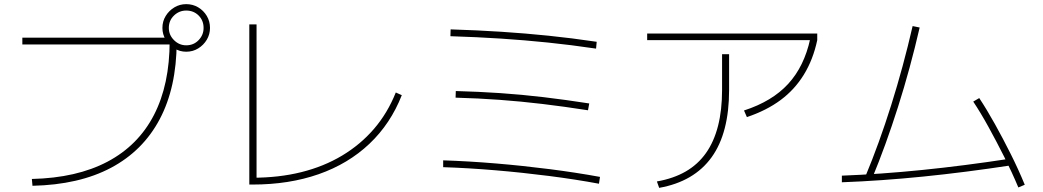

<svg xmlns="http://www.w3.org/2000/svg" viewBox="-20 -875 5040 928"><path d="M134 -10Q351 -15 499.5 -93.5Q648 -172 724 -319Q800 -466 800 -677L817 -660H88V-693H808V-670H834Q833 -452 752 -299Q671 -146 516.5 -64Q362 18 137 23ZM880 -625Q849 -625 823 -641Q797 -657 781 -683Q765 -709 765 -740Q765 -772 781 -798Q797 -824 823 -839.5Q849 -855 880 -855Q912 -855 938 -839.5Q964 -824 979.5 -798Q995 -772 995 -740Q995 -709 979.5 -683Q964 -657 938 -641Q912 -625 880 -625ZM880 -656Q916 -656 940 -681Q964 -706 964 -740Q964 -776 940 -800Q916 -824 880 -824Q846 -824 821 -800Q796 -776 796 -740Q796 -706 821 -681Q846 -656 880 -656Z M1185 17V-757H1220V5L1201 -16Q1328 -16 1436.5 -43Q1545 -70 1633.5 -123Q1722 -176 1787.5 -252Q1853 -328 1893 -428L1922 -415Q1868 -277 1765.5 -180Q1663 -83 1520 -33Q1377 17 1201 17Z M2875 13Q2762 -8 2633.5 -24.5Q2505 -41 2374 -52Q2243 -63 2122 -67V-100Q2245 -96 2376.5 -85Q2508 -74 2636.5 -57.5Q2765 -41 2880 -20ZM2822 -342Q2707 -360 2602 -372.5Q2497 -385 2394.5 -392.5Q2292 -400 2182 -403L2183 -435Q2294 -432 2397.5 -425Q2501 -418 2606.5 -405.5Q2712 -393 2828 -375ZM2861 -640Q2739 -658 2627 -669.5Q2515 -681 2400.5 -688.5Q2286 -696 2157 -700L2158 -733Q2287 -729 2402.5 -721.5Q2518 -714 2630.5 -702.5Q2743 -691 2864 -673Z M3155 2Q3235 -12 3294 -46Q3353 -80 3392 -135Q3431 -190 3450.5 -266.5Q3470 -343 3470 -440V-613H3504V-440Q3504 -337 3483 -255.5Q3462 -174 3419.5 -115Q3377 -56 3313.5 -19Q3250 18 3166 33ZM3108 -681V-713H3930V-681ZM3576 -341Q3712 -385 3789.5 -469.5Q3867 -554 3896 -687L3930 -681Q3910 -587 3865.5 -514.5Q3821 -442 3753 -391.5Q3685 -341 3590 -309Z M4163 -23Q4229 -181 4287.5 -367Q4346 -553 4391 -749L4425 -742Q4380 -546 4320.5 -358.5Q4261 -171 4194 -10ZM4049 -26Q4235 -33 4437.5 -53.5Q4640 -74 4862 -108L4868 -76Q4645 -42 4441.5 -21.5Q4238 -1 4049 6ZM4902 31Q4871 -43 4833.5 -117.5Q4796 -192 4758 -261Q4720 -330 4684 -384L4713 -401Q4750 -345 4789 -275Q4828 -205 4865.5 -130Q4903 -55 4933 18Z"/></svg>

Font: M PLUS 1 Thin ExtraLight
Style: Regular
Weight: 250
Version: Version 1.001